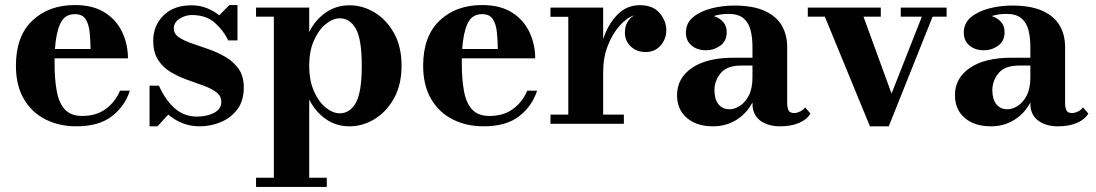

<svg xmlns="http://www.w3.org/2000/svg" viewBox="-20 -490 4340 760"><path d="M494 -131Q474.5 -70 423 -30Q371.5 10 282.5 10Q213.5 10 159.2 -17.8Q105 -45.5 74 -99Q43 -152.5 43 -230Q43 -346.5 107.8 -408.2Q172.5 -470 276.5 -470Q349 -470 395.5 -440Q442 -410 464.2 -361.8Q486.5 -313.5 486.5 -259H196Q196 -250 196 -240Q196 -175.5 204.8 -128.5Q213.5 -81.5 237.2 -56.2Q261 -31 305.5 -31Q361 -31 398.5 -58.5Q436 -86 455 -131ZM276.5 -434Q235.5 -434 218.5 -396.2Q201.5 -358.5 197.5 -296H338.5Q338 -331.5 334.8 -363Q331.5 -394.5 318.8 -414.2Q306 -434 276.5 -434Z M603.5 10H572V-151H609Q635.5 -92.5 672.5 -60.5Q709.5 -28.5 760 -28.5Q798 -28.5 827 -43.2Q856 -58 856 -86.5Q856 -110 836.5 -124.8Q817 -139.5 786.2 -150.8Q755.5 -162 721 -174.2Q686.5 -186.5 655.8 -204.8Q625 -223 605.8 -252.8Q586.5 -282.5 586.5 -329Q586.5 -388 626.8 -428.5Q667 -469 738 -469Q771 -469 798.5 -458Q826 -447 848 -429.5L888 -470H920V-330H883.5Q865 -369 830.5 -399.8Q796 -430.5 739 -430.5Q714 -430.5 691 -416Q668 -401.5 668 -377.5Q668 -356 688 -342.5Q708 -329 739.5 -318.2Q771 -307.5 806.5 -295Q842 -282.5 873.5 -264Q905 -245.5 925 -216.8Q945 -188 945 -143.5Q945 -91.5 919.8 -57.5Q894.5 -23.5 854.5 -6.8Q814.5 10 770 10Q733.5 10 702.2 -2.5Q671 -15 646 -36.5Z M993.5 213.5H1064V-424H993.5V-460H1204V-363.5Q1228 -411.5 1269.2 -440.2Q1310.5 -469 1363.5 -469Q1416 -469 1463 -440.5Q1510 -412 1539.8 -358.5Q1569.5 -305 1569.5 -230Q1569.5 -155 1539.8 -101.2Q1510 -47.5 1463 -18.8Q1416 10 1363.5 10Q1310.5 10 1269.2 -19Q1228 -48 1204 -96V213.5H1273.5V250H993.5ZM1204 -230Q1204 -171 1222.8 -128.8Q1241.5 -86.5 1269.5 -64Q1297.5 -41.5 1325 -41.5Q1365 -41.5 1388.5 -83.2Q1412 -125 1412 -230Q1412 -335 1388.5 -376.2Q1365 -417.5 1325 -417.5Q1297.5 -417.5 1269.5 -394.8Q1241.5 -372 1222.8 -330.2Q1204 -288.5 1204 -230Z M2106 -131Q2086.5 -70 2035 -30Q1983.5 10 1894.5 10Q1825.5 10 1771.2 -17.8Q1717 -45.5 1686 -99Q1655 -152.5 1655 -230Q1655 -346.5 1719.8 -408.2Q1784.5 -470 1888.5 -470Q1961 -470 2007.5 -440Q2054 -410 2076.2 -361.8Q2098.5 -313.5 2098.5 -259H1808Q1808 -250 1808 -240Q1808 -175.5 1816.8 -128.5Q1825.5 -81.5 1849.2 -56.2Q1873 -31 1917.5 -31Q1973 -31 2010.5 -58.5Q2048 -86 2067 -131ZM1888.5 -434Q1847.5 -434 1830.5 -396.2Q1813.5 -358.5 1809.5 -296H1950.5Q1950 -331.5 1946.8 -363Q1943.5 -394.5 1930.8 -414.2Q1918 -434 1888.5 -434Z M2159 -36.5H2229.5V-423.5H2159V-460H2367.5V-335.5Q2386.5 -393 2423.2 -431.2Q2460 -469.5 2512.5 -469.5Q2565 -469.5 2591.2 -438.2Q2617.5 -407 2617.5 -370.5Q2617.5 -335.5 2594.8 -309.8Q2572 -284 2536 -284Q2500 -284 2476.8 -306.2Q2453.5 -328.5 2453.5 -360.5Q2453.5 -407 2490 -429Q2462 -420.5 2433.5 -389Q2405 -357.5 2386.2 -310Q2367.5 -262.5 2367.5 -206V-36.5H2449.5V0H2159Z M2884 -261.5H2958.5V-304.5Q2958.5 -340.5 2951.2 -370Q2944 -399.5 2923.5 -417.2Q2903 -435 2862.5 -435Q2850 -435 2834.8 -433Q2819.5 -431 2805 -426.5Q2827 -420 2841.8 -404Q2856.5 -388 2856.5 -363Q2856.5 -327.5 2831.2 -309.2Q2806 -291 2774.5 -291Q2740 -291 2717.5 -309.8Q2695 -328.5 2695 -361Q2695 -398.5 2723.5 -422Q2752 -445.5 2796 -456.8Q2840 -468 2885.5 -468Q2961.5 -468 3007.8 -446.5Q3054 -425 3075 -388.2Q3096 -351.5 3096 -304.5V-82Q3096 -65 3101 -53.8Q3106 -42.5 3124 -42.5Q3134 -42.5 3146.8 -48.5Q3159.5 -54.5 3167 -65L3188 -40.5Q3174.5 -17 3143 -3.5Q3111.5 10 3068 10Q3019.5 10 2989 -13Q2958.5 -36 2958.5 -80V-84.5Q2935.5 -40.5 2894.5 -15.2Q2853.5 10 2802.5 10Q2737.5 10 2698.8 -23.2Q2660 -56.5 2660 -113.5Q2660 -180.5 2718.8 -221Q2777.5 -261.5 2884 -261.5ZM2868 -57.5Q2887.5 -57.5 2908.5 -70.8Q2929.5 -84 2944 -112Q2958.5 -140 2958.5 -183V-230.5H2914Q2857 -230.5 2832.5 -200.2Q2808 -170 2808 -133Q2808 -97.5 2823.8 -77.5Q2839.5 -57.5 2868 -57.5Z M3509 -119.5 3629 -424H3545.5V-460H3727V-424H3671.5L3498 10H3423.5L3245 -424H3177.5V-460H3466.5V-424H3398Z M3984 -261.5H4058.5V-304.5Q4058.5 -340.5 4051.2 -370Q4044 -399.5 4023.5 -417.2Q4003 -435 3962.5 -435Q3950 -435 3934.8 -433Q3919.5 -431 3905 -426.5Q3927 -420 3941.8 -404Q3956.5 -388 3956.5 -363Q3956.5 -327.5 3931.2 -309.2Q3906 -291 3874.5 -291Q3840 -291 3817.5 -309.8Q3795 -328.5 3795 -361Q3795 -398.5 3823.5 -422Q3852 -445.5 3896 -456.8Q3940 -468 3985.5 -468Q4061.5 -468 4107.8 -446.5Q4154 -425 4175 -388.2Q4196 -351.5 4196 -304.5V-82Q4196 -65 4201 -53.8Q4206 -42.5 4224 -42.5Q4234 -42.5 4246.8 -48.5Q4259.5 -54.5 4267 -65L4288 -40.5Q4274.5 -17 4243 -3.5Q4211.5 10 4168 10Q4119.5 10 4089 -13Q4058.5 -36 4058.5 -80V-84.5Q4035.5 -40.5 3994.5 -15.2Q3953.5 10 3902.5 10Q3837.5 10 3798.8 -23.2Q3760 -56.5 3760 -113.5Q3760 -180.5 3818.8 -221Q3877.5 -261.5 3984 -261.5ZM3968 -57.5Q3987.5 -57.5 4008.5 -70.8Q4029.5 -84 4044 -112Q4058.5 -140 4058.5 -183V-230.5H4014Q3957 -230.5 3932.5 -200.2Q3908 -170 3908 -133Q3908 -97.5 3923.8 -77.5Q3939.5 -57.5 3968 -57.5Z"/></svg>

Font: Bodoni* 06pt
Style: Bold
Weight: 700
Version: Version 2.3